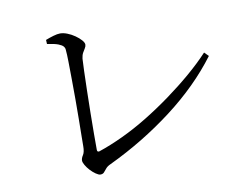

<svg xmlns="http://www.w3.org/2000/svg" viewBox="-73 -781 1147 876"><g transform="rotate(-10 500.0 -343.0)"><path d="M325 -10Q317 -10 304 -19Q291 -28 279.5 -40.5Q268 -53 260.5 -66Q253 -79 253 -87Q253 -98 261.5 -111Q270 -124 270 -151Q270 -166 270.5 -199.5Q271 -233 271.5 -277Q272 -321 272 -368.5Q272 -416 271.5 -461.5Q271 -507 270.5 -542.5Q270 -578 268 -597Q268 -606 262 -613.5Q256 -621 239.5 -627.5Q223 -634 188 -639L187 -658Q205 -665 223.5 -670.5Q242 -676 255 -676Q270 -676 288 -669Q306 -662 322.5 -650.5Q339 -639 349.5 -627Q360 -615 360 -606Q360 -598 354.5 -589.5Q349 -581 343.5 -571Q338 -561 336 -545Q335 -528 333.5 -489Q332 -450 331 -399.5Q330 -349 329 -296Q328 -243 328 -197.5Q328 -152 328 -124Q328 -113 338 -115Q392 -133 451.5 -161Q511 -189 570.5 -225.5Q630 -262 687 -303.5Q744 -345 795.5 -389Q847 -433 887 -476L906 -457Q814 -334 676.5 -229.5Q539 -125 379 -49Q363 -42 355.5 -32.5Q348 -23 342 -16.5Q336 -10 325 -10Z"/></g></svg>

Font: Noto Serif HK ExtraLight
Style: Regular
Weight: 400
Version: Version 2.002-H1;hotconv 1.1.0;makeotfexe 2.6.0